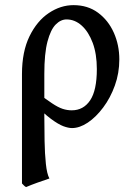

<svg xmlns="http://www.w3.org/2000/svg" viewBox="-20 -489 531 755"><path d="M449.2 -255.4Q449.2 -201.2 431.6 -152.6Q414.1 -104 385.7 -66.2Q357.4 -28.3 325.2 -6.8Q293 14.6 263.2 14.6Q249 14.6 229.2 7.3Q209.5 0 180.2 -21.7Q150.9 -43.5 108.9 -86.9Q115.2 -91.8 111.6 -100.6Q107.9 -109.4 107.7 -117.4Q107.4 -125.5 123.5 -127.4Q160.6 -98.6 184.6 -82.8Q208.5 -66.9 226.3 -61Q244.1 -55.2 262.2 -55.2Q308.1 -55.2 334.5 -94.5Q360.8 -133.8 360.8 -217.3Q360.8 -276.9 344.5 -320.6Q328.1 -364.3 301.3 -388.4Q274.4 -412.6 241.7 -412.6Q218.8 -412.6 199 -392.6Q179.2 -372.6 166.7 -325.7Q154.3 -278.8 154.3 -198.2Q154.3 -178.2 154.3 -152.1Q154.3 -126 154.3 -100.8Q154.3 -75.7 154.3 -57.4Q154.3 -39.1 154.3 -34.7Q154.3 14.6 155.3 65.2Q156.2 115.7 160.4 155.5Q164.6 195.3 174.3 212.9Q152.3 220.2 127.7 229Q103 237.8 82.5 246.6Q77.6 244.1 74.2 240.5Q70.8 236.8 66.4 232.4Q66.4 212.9 66.4 172.1Q66.4 131.3 66.4 79.8Q66.4 28.3 66.4 -24.9Q66.4 -78.1 66.4 -124Q66.4 -169.9 66.4 -197.8Q66.4 -285.6 95.9 -346.2Q125.5 -406.7 171.9 -437.7Q218.3 -468.8 269 -468.8Q325.2 -468.8 365.5 -439Q405.8 -409.2 427.5 -360.6Q449.2 -312 449.2 -255.4Z"/></svg>

Font: Gentium Book Plus
Style: Regular
Weight: 400
Designer: Victor Gaultney, Annie Olsen, Iska Routamaa, Becca Hirsbrunner
Foundry: SIL International
Version: Version 6.101